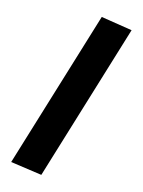

<svg xmlns="http://www.w3.org/2000/svg" viewBox="-85 -774 655 879"><g transform="rotate(10 242.0 -335.0)"><path d="M169 45 23 11 316 -715 461 -679Z"/></g></svg>

Font: Cairo ExtraBold
Style: Regular
Weight: 800
Designer: Mohamed Gaber, Accademia di Belle Arti di Urbino
Foundry: Kief Type Foundry, Accademia di Belle Arti di Urbino
Version: Version 3.117